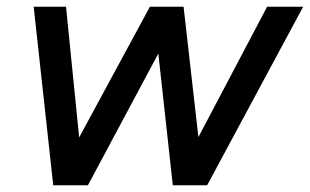

<svg xmlns="http://www.w3.org/2000/svg" viewBox="-20 -550 920 570"><path d="M138 0 80 -530H176L215 -142L425 -530H525L569 -143L773 -530H880L595 0H493L450 -391L241 0Z"/></svg>

Font: Be Vietnam Pro
Style: Italic
Weight: 400
Italic angle: -12°
Designer: Lam Bao, Tony Le, Vietanh Nguyen
Foundry: Yellow Type Foundry
Version: Version 1.002; ttfautohint (v1.8.3)